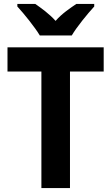

<svg xmlns="http://www.w3.org/2000/svg" viewBox="-20 -1047 565 974"><path d="M182 -867H344C369 -910 424 -977 458 -1014V-1027H367C335 -1005 294 -978 262 -941C230 -977 189 -1006 159 -1027H68V-1014C102 -977 157 -909 182 -867ZM335 -93V-684H506V-807H18V-684H190V-93Z"/></svg>

Font: Noto Sans Kannada UI SemiCondensed
Style: Bold
Weight: 700
Width: 4
Designer: Jelle Bosma - Monotype Design Team
Foundry: Monotype Imaging Inc.
Version: Version 2.005